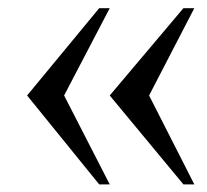

<svg xmlns="http://www.w3.org/2000/svg" viewBox="-20 -457 519 481"><path d="M228.5 4.9 47.9 -217.8 228.5 -436.5H254.9L140.6 -217.8L254.9 4.9ZM439.5 4.9 254.9 -217.8 439.5 -436.5H466.8L353.5 -217.8L466.8 4.9Z"/></svg>

Font: Menaion Unicode
Style: Regular
Weight: 400
Designer: Aleksandr Andreev
Foundry: Ponomar Technologies, Inc.
Version: 2.0